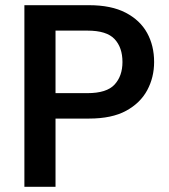

<svg xmlns="http://www.w3.org/2000/svg" viewBox="-20 -720 650 740"><path d="M74 0V-700H323Q409 -700 464.5 -671Q520 -642 547 -593Q574 -544 574 -481Q574 -422 547.5 -372.5Q521 -323 466 -293Q411 -263 323 -263H194V0ZM194 -361H317Q391 -361 421.5 -394Q452 -427 452 -481Q452 -537 421.5 -569.5Q391 -602 317 -602H194Z"/></svg>

Font: DM Sans 10pt SemiBold
Style: Regular
Weight: 600
Version: Version 4.004;gftools[0.9.30]